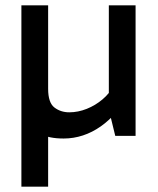

<svg xmlns="http://www.w3.org/2000/svg" viewBox="-20 -508 591 718"><path d="M60 -488H160V-176Q160 -124 183.5 -106Q207 -88 239 -88Q272 -88 304.5 -101Q337 -114 363.5 -136.5Q390 -159 403 -185V-129H387V-488H487V0H411L390 -86L415 -89Q389 -58 357 -35.5Q325 -13 290 -1.5Q255 10 218 10Q163 10 131 -7.5Q99 -25 84 -54.5Q69 -84 64.5 -121Q60 -158 60 -197ZM60 -227 160 -248V190H60Z"/></svg>

Font: Gabarito
Style: Regular
Weight: 400
Designer: Leandro Assis / Alvaro Franca / Felipe Casaprima
Foundry: Naipe Foundry
Version: Version 1.000